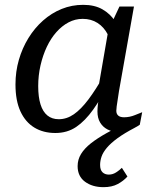

<svg xmlns="http://www.w3.org/2000/svg" viewBox="-20 -538 643 794"><path d="M487 -377 446 -321Q442 -364 426 -395Q410 -426 383.5 -443Q357 -460 322 -460Q291 -460 263.5 -445.5Q236 -431 213 -405Q190 -379 173.5 -344Q157 -309 147.5 -267.5Q138 -226 138 -182Q138 -137 147.5 -106.5Q157 -76 176 -60.5Q195 -45 223 -45Q256 -45 285.5 -65.5Q315 -86 345.5 -126.5Q376 -167 410 -227L434 -199Q399 -132 365.5 -85Q332 -38 295 -13Q258 12 209 12Q159 12 122 -10.5Q85 -33 64.5 -77.5Q44 -122 44 -189Q44 -242 58 -290.5Q72 -339 97.5 -380.5Q123 -422 158 -453Q193 -484 235 -501Q277 -518 324 -518Q371 -518 403.5 -499.5Q436 -481 456.5 -449.5Q477 -418 487 -377ZM534 -511 472 -161Q469 -140 466.5 -124.5Q464 -109 462.5 -98Q461 -87 461 -80Q461 -67 469 -60Q477 -53 493 -53Q516 -53 538 -62Q560 -71 568 -74L558 -22Q548 -15 534 -8Q520 -1 503.5 3Q487 7 467 7Q443 7 424 -3Q405 -13 394 -31.5Q383 -50 383 -77Q383 -91 385 -107.5Q387 -124 392 -152L378 -124L430 -425L436 -430L474 -511ZM512 -35 538 -10Q494 13 466 33.5Q438 54 422 73Q406 92 400 109.5Q394 127 394 144Q394 165 404 174.5Q414 184 430 184Q446 184 460 175Q474 166 484 156L507 192Q491 210 467 223Q443 236 408 236Q362 236 331.5 213.5Q301 191 301 149Q301 122 315 99Q329 76 355.5 55Q382 34 421.5 12Q461 -10 512 -35Z"/></svg>

Font: Roboto Serif 20pt
Style: Italic
Weight: 400
Italic angle: -10°
Designer: Greg Gazdowicz
Foundry: Commercial Type
Version: Version 1.008